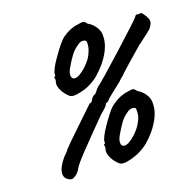

<svg xmlns="http://www.w3.org/2000/svg" viewBox="-105 -723 906 917"><g transform="rotate(-15 348.0 -265.0)"><path d="M218 -308Q201 -324 191.5 -343Q182 -362 185 -376Q187 -382 186.5 -387Q186 -392 186 -394Q182 -398 184 -400Q186 -402 187 -404Q192 -404 190 -414Q188 -420 197 -442.5Q206 -465 218 -485Q261 -561 283 -578Q318 -608 359 -616Q377 -621 382 -621Q388 -621 392.5 -618Q397 -615 404 -607Q424 -599 441 -579Q458 -559 460 -538Q461 -532 461 -519Q461 -467 418 -403Q396 -373 378.5 -355Q361 -337 338 -323Q320 -311 294 -302Q268 -293 250 -292Q240 -292 233.5 -295.5Q227 -299 218 -308ZM101 51Q101 22 132 -22Q152 -44 155 -52Q164 -65 226.5 -136Q289 -207 315 -237H317Q321 -237 325 -241.5Q329 -246 331 -252Q334 -260 340.5 -266Q347 -272 352 -273Q355 -278 359 -282.5Q363 -287 364 -290Q364 -292 368 -295.5Q372 -299 373 -302Q398 -323 512.5 -446.5Q627 -570 632 -580Q635 -589 644 -589Q649 -589 652 -588Q656 -590 660 -590Q664 -590 668 -588Q670 -585 678 -576Q686 -567 690 -559Q696 -550 696 -540Q696 -531 692 -524Q687 -511 679.5 -503Q672 -495 644 -470Q637 -463 630 -457Q623 -451 616 -445Q590 -419 545.5 -372Q501 -325 500 -322Q490 -314 479 -300Q461 -283 434.5 -258Q408 -233 407 -230Q406 -229 403.5 -225Q401 -221 395 -219Q393 -220 391 -217Q389 -214 388 -213Q388 -204 355 -173Q282 -85 235.5 -27Q189 31 181 50Q174 67 161.5 78Q149 89 140 91Q123 89 112 79Q101 69 101 51ZM375 -481Q379 -495 379 -509Q379 -528 374 -531Q368 -534 361 -534Q346 -534 332 -520Q313 -505 299 -483Q285 -461 266 -420Q260 -405 260 -394Q260 -371 278 -371Q299 -371 333 -408Q349 -426 358.5 -441.5Q368 -457 375 -481ZM364 65Q347 49 337.5 29.5Q328 10 331 -4Q333 -10 332.5 -15Q332 -20 332 -22Q328 -26 330 -28Q332 -30 333 -32Q338 -32 336 -42Q334 -48 343 -70.5Q352 -93 364 -113Q377 -137 396 -166Q415 -195 429 -205Q465 -236 505 -244Q523 -249 528 -249Q534 -249 538.5 -246Q543 -243 550 -235Q570 -227 587 -207Q604 -187 606 -165Q607 -159 607 -146Q607 -94 564 -30Q543 -1 525 17Q507 35 484 49Q466 61 440 70.5Q414 80 396 81Q386 81 379.5 77.5Q373 74 364 65ZM521 -109Q524 -120 524 -136Q524 -156 520 -159Q514 -162 506 -162Q491 -162 477 -148Q458 -133 444.5 -111Q431 -89 412 -48Q406 -33 406 -22Q406 1 424 1Q445 1 479 -36Q494 -53 503.5 -69Q513 -85 521 -109Z"/></g></svg>

Font: Caveat
Style: Bold
Weight: 700
Designer: Pablo Impallari
Foundry: Pablo Impallari
Version: Version 1.500; ttfautohint (v1.6)